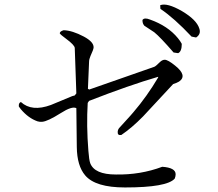

<svg xmlns="http://www.w3.org/2000/svg" viewBox="-20 -778 960 845"><path d="M843 -613 823 -617Q747 -698 686 -739L685 -755Q715 -767 781 -729Q845 -691 857 -653Q866 -628 843 -613ZM780 -585Q780 -551 764 -544L744 -547Q685 -615 659 -636L615 -665Q614 -667 613 -668Q607 -675 607 -690Q615 -702 640 -692Q719 -664 763 -610Q773 -598 780 -585ZM749 8Q715 47 530 47Q400 47 355 -6Q319 -48 318 -131L316 -302Q297 -312 247 -280Q190 -244 166 -242Q155 -241 145 -244Q105 -258 72 -297Q67 -303 63 -309Q61 -325 72 -329Q120 -285 204 -316L298 -355Q304 -357 309 -358L316 -367L309 -567Q308 -580 270 -608Q248 -624 243 -631Q243 -640 260 -645Q298 -644 349 -617Q392 -594 392 -570Q392 -561 378 -531Q372 -517 372 -506L367 -388V-387L373 -384L659 -484Q665 -486 683 -504Q694 -515 705 -515Q719 -515 751 -489Q806 -445 768 -419Q758 -413 742 -408L610 -266Q560 -215 514 -184Q497 -181 498 -197Q498 -206 504 -214Q506 -217 554 -269Q563 -279 567 -284Q627 -354 676 -437V-440Q549 -403 372 -334L366 -325Q360 -225 369 -114Q372 -74 377 -60Q396 -10 490 -10Q598 -8 694 -44Q753 -40 753 -11Q753 -2 749 8Z"/></svg>

Font: cwTeXFangSong
Style: Medium
Weight: 500
Version: Version 1.17